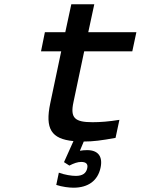

<svg xmlns="http://www.w3.org/2000/svg" viewBox="-20 -650 655 894"><path d="M411 -81C329 -81 306 -100 322 -174L372 -411H596L615 -500H391L419 -630H312L284 -500H189L171 -411H265L214 -169C189 -50 219 -3 322 7L278 105L303 121C324 110 342 104 358 104C381 104 391 114 386 134C381 157 364 169 333 169C313 169 281 164 254 154L242 211C269 220 302 224 322 224C391 224 435 191 448 132C460 78 436 49 386 49C375 49 362 50 352 52L370 9C414 9 452 4 518 -8L536 -92C487 -84 447 -81 411 -81Z"/></svg>

Font: LT Wave Mono Medium
Style: Italic
Weight: 500
Designer: Daniel Lyons
Version: Version 2.5 (Glyphs App)